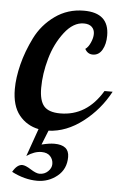

<svg xmlns="http://www.w3.org/2000/svg" viewBox="-52 -543 520 800"><g transform="rotate(5 207.5 -143.5)"><path d="M8 -155Q8 -202 22 -258Q36 -314 64.5 -371.5Q93 -429 146 -467Q199 -505 267 -505Q372 -505 372 -410Q372 -374 358 -350Q344 -326 319 -326Q297 -326 286 -347Q298 -355 307 -375Q316 -395 316 -412Q316 -430 304.5 -441Q293 -452 271 -452Q227 -452 190 -404Q153 -356 135 -292Q117 -228 117 -169Q117 -116 137 -93Q157 -70 205 -70Q316 -70 381 -179H415Q374 -102 305.5 -49.5Q237 3 163 6L139 66Q171 58 192 58Q254 58 254 108Q254 159 217.5 188.5Q181 218 134 218Q81 218 27 190Q45 158 67 158Q80 158 103.5 173Q127 188 141 188Q162 188 176.5 174Q191 160 191 143Q191 124 178.5 110.5Q166 97 142 97Q112 97 80 119L121 3Q71 -7 39.5 -46Q8 -85 8 -155Z"/></g></svg>

Font: Lobster Two
Style: Italic
Weight: 400
Designer: Pablo Impallari
Foundry: Pablo Impallari. www.impallari.com
Version: Version 1.006